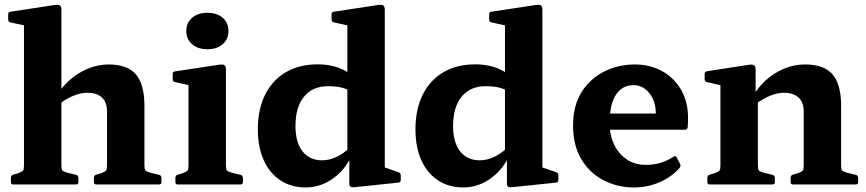

<svg xmlns="http://www.w3.org/2000/svg" viewBox="-20 -783 3678 815"><path d="M81.8 0V-566.1H240.7V0ZM434.3 -310.9Q434.3 -348.8 412.8 -369Q391.3 -389.2 350.6 -389.2Q322 -389.2 290.9 -376.3Q259.8 -363.4 229.9 -340L214.9 -365.8Q236.9 -407.7 272.4 -440.2Q307.8 -472.6 351.7 -491Q395.6 -509.4 440.4 -509.4Q520.9 -509.4 557 -467.2Q593.1 -425 593.1 -333.5V0H434.3ZM35.9 0Q26.3 0 26.3 -10V-28.8Q26.3 -38.8 35.7 -41.6L57.1 -47.6Q74.7 -54.7 78.2 -59.6Q81.8 -64.5 81.8 -81.4V-180H240.7V-83.3Q240.7 -65.1 244.2 -60.2Q247.7 -55.3 264 -50.4L303.7 -40.6Q312.7 -37.8 312.7 -28.4V-9.6Q312.7 0 302.7 0ZM81.8 -565.1V-715.8L101 -671.1L24.4 -688Q14.8 -690.2 14.8 -700.2V-722.8Q14.8 -732.9 24.8 -733.3L210.6 -761.6Q226.9 -764.1 233.8 -760.1Q240.7 -756 240.7 -741.8V-565.1ZM388.4 0Q378.8 0 378.8 -10V-28.8Q378.8 -38.8 388.2 -41.6L409.6 -47.6Q427.1 -54.7 430.7 -59.6Q434.3 -64.5 434.3 -81.4V-180H593.1V-83.3Q593.1 -65.1 596.6 -60.2Q600.1 -55.3 616.5 -50.4L656.2 -40.6Q665.2 -37.8 665.2 -28.4V-9.6Q665.2 0 655.2 0Z M780.1 0V-311.7H939V0ZM734.2 0Q724.6 0 724.6 -10V-28.8Q724.6 -38.8 734 -41.6L755.4 -47.6Q773 -54.7 776.6 -59.6Q780.1 -64.5 780.1 -81.4V-180H939V-83.3Q939 -65.1 942.5 -60.2Q946 -55.3 962.3 -50.4L1002 -40.6Q1011 -37.8 1011 -28.4V-9.6Q1011 0 1001 0ZM780.1 -311.7V-462.4L799.3 -417.8L722.7 -434.7Q713.1 -436.9 713.1 -446.9V-469.4Q713.1 -479.6 723.1 -480L908.9 -508.2Q925.2 -510.8 932.1 -506.7Q939 -502.6 939 -488.4V-311.7ZM860.6 -573.9Q820.3 -573.9 795.6 -595.2Q770.8 -616.5 770.8 -651.6Q770.8 -686.8 795.6 -707.7Q820.3 -728.7 860.6 -728.7Q900.6 -728.7 925.2 -707.7Q949.7 -686.8 949.7 -651.6Q949.7 -616.5 925.2 -595.2Q900.6 -573.9 860.6 -573.9Z M1454.5 -162V-591.1H1613.3V-162ZM1480.5 -386.2Q1463.4 -401.2 1437.3 -409.2Q1411.2 -417.1 1372.5 -417.1Q1307 -417.1 1270.6 -372.8Q1234.2 -328.4 1234.2 -247.9Q1234.2 -178.9 1264.1 -140.7Q1294 -102.5 1347.2 -102.5Q1377 -102.5 1407.1 -116.3Q1437.1 -130.1 1464.4 -156L1475.6 -130.1Q1448.8 -65.2 1394.7 -26.2Q1340.7 12.7 1277.6 12.7Q1216 12.7 1170.2 -17.6Q1124.3 -47.9 1099.4 -103.2Q1074.5 -158.5 1074.5 -233.9Q1074.5 -319.2 1105.4 -381.1Q1136.2 -443 1193.2 -476.4Q1250.2 -509.8 1328 -509.8Q1388 -509.8 1432.9 -488.9Q1477.8 -468.1 1518.4 -422ZM1454.5 -565.1V-715.8L1473.7 -671.1L1397.1 -688Q1387.5 -690.2 1387.5 -700.2V-722.8Q1387.5 -732.9 1397.5 -733.3L1583.2 -761.6Q1599.6 -764.1 1606.5 -760.1Q1613.3 -756 1613.3 -741.8V-565.1ZM1613.3 -162V-43.8L1594.3 -78.9L1672.1 -51.9Q1681.1 -48.3 1681.1 -38.7V-18.5Q1681.1 -9.5 1671.1 -7.9L1485.8 11.5Q1473.6 13.1 1468.2 9.6Q1462.8 6.1 1462.8 -3.1V-122.3L1454.5 -136V-162Z M2123.5 -162V-591.1H2282.3V-162ZM2149.5 -386.2Q2132.4 -401.2 2106.3 -409.2Q2080.2 -417.1 2041.5 -417.1Q1976 -417.1 1939.6 -372.8Q1903.2 -328.4 1903.2 -247.9Q1903.2 -178.9 1933.1 -140.7Q1963 -102.5 2016.2 -102.5Q2046 -102.5 2076.1 -116.3Q2106.1 -130.1 2133.4 -156L2144.6 -130.1Q2117.8 -65.2 2063.7 -26.2Q2009.7 12.7 1946.6 12.7Q1885 12.7 1839.2 -17.6Q1793.3 -47.9 1768.4 -103.2Q1743.5 -158.5 1743.5 -233.9Q1743.5 -319.2 1774.4 -381.1Q1805.2 -443 1862.2 -476.4Q1919.2 -509.8 1997 -509.8Q2057 -509.8 2101.9 -488.9Q2146.8 -468.1 2187.4 -422ZM2123.5 -565.1V-715.8L2142.7 -671.1L2066.1 -688Q2056.5 -690.2 2056.5 -700.2V-722.8Q2056.5 -732.9 2066.5 -733.3L2252.2 -761.6Q2268.6 -764.1 2275.5 -760.1Q2282.3 -756 2282.3 -741.8V-565.1ZM2282.3 -162V-43.8L2263.3 -78.9L2341.1 -51.9Q2350.1 -48.3 2350.1 -38.7V-18.5Q2350.1 -9.5 2340.1 -7.9L2154.8 11.5Q2142.6 13.1 2137.2 9.6Q2131.8 6.1 2131.8 -3.1V-122.3L2123.5 -136V-162Z M2670.8 12.7Q2601.7 12.7 2542.7 -17.5Q2483.7 -47.7 2448.1 -106.4Q2412.5 -165.1 2412.5 -250.2Q2412.5 -335.1 2449 -392.7Q2485.6 -450.2 2545.5 -479.8Q2605.5 -509.4 2675 -509.4Q2739.2 -509.4 2790.1 -481.4Q2841 -453.4 2870.8 -402.4Q2900.6 -351.3 2900.6 -282.2Q2900.6 -273.5 2900.3 -263.4Q2900 -253.3 2899 -241.8Q2896.6 -232.2 2887.6 -232.2H2555.4V-301.1H2790.3L2763.8 -285.6Q2763.8 -290.6 2763.8 -294.2Q2763.8 -297.8 2763.8 -301.8Q2763.8 -335.8 2751.5 -362.8Q2739.2 -389.8 2717.9 -405.7Q2696.6 -421.6 2669.7 -421.6Q2620.7 -421.6 2594.2 -380.3Q2567.7 -339 2567.7 -259.9Q2567.7 -209.9 2586.7 -169.8Q2605.8 -129.6 2640.6 -106.3Q2675.3 -83.1 2721.6 -83.1Q2787.9 -83.1 2839.4 -118.3Q2848.2 -123.7 2852 -115.1L2866.9 -87.4Q2870.7 -79.9 2865.3 -70.9Q2830.8 -31.6 2779.7 -9.4Q2728.7 12.7 2670.8 12.7Z M3391.6 -310.9Q3391.6 -348.8 3369.8 -369Q3348.1 -389.2 3307.3 -389.2Q3278.9 -389.2 3247.6 -376.1Q3216.2 -363 3186.2 -340L3171.3 -365.8Q3193.7 -408.1 3228.6 -440.4Q3263.6 -472.6 3307 -491Q3350.5 -509.4 3397.2 -509.4Q3478.2 -509.4 3514.3 -466.9Q3550.4 -424.4 3550.4 -333.5V0H3391.6ZM3038.1 0V-311.3H3197V0ZM2992.2 0Q2982.6 0 2982.6 -10V-28.8Q2982.6 -38.8 2992 -41.6L3013.4 -47.6Q3031 -54.7 3034.6 -59.6Q3038.1 -64.5 3038.1 -81.4V-180H3197V-83.3Q3197 -65.1 3200.5 -60.2Q3204 -55.3 3220.3 -50.4L3260 -40.6Q3269 -37.8 3269 -28.4V-9.6Q3269 0 3259 0ZM3345.7 0Q3336.1 0 3336.1 -10V-28.8Q3336.1 -38.8 3345.5 -41.6L3366.9 -47.6Q3384.4 -54.7 3388 -59.6Q3391.6 -64.5 3391.6 -81.4V-180H3550.4V-83.3Q3550.4 -65.1 3553.9 -60.2Q3557.4 -55.3 3573.8 -50.4L3613.5 -40.6Q3622.5 -37.8 3622.5 -28.4V-9.6Q3622.5 0 3612.5 0ZM3038.1 -311.3V-462L3057.3 -417.3L2980.7 -434.3Q2971.1 -436.4 2971.1 -446.4V-469Q2971.1 -478.2 2981.1 -480.6L3157.3 -507.8Q3173.7 -510.4 3180.6 -506.3Q3187.4 -502.2 3187.4 -488V-376.7L3197 -360.9V-311.3Z"/></svg>

Font: Hahmlet
Style: Regular
Weight: 400
Designer: Minjoo Ham & Mark Frömberg
Foundry: hypertype
Version: Version 1.002